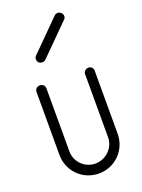

<svg xmlns="http://www.w3.org/2000/svg" viewBox="-172 -1012 806 1091"><g transform="rotate(-20 231.0 -467.0)"><path d="M321 -936C313 -936 303 -932 299 -926L125 -752C119 -748 115 -738 115 -730C115 -714 127 -702 143 -702C151 -702 161 -704 165 -710L341 -886C347 -890 351 -900 351 -906C351 -922 337 -936 321 -936ZM85 -584C69 -584 55 -572 55 -556V-174C55 -76 133 2 231 2C329 2 407 -76 407 -174V-556C407 -572 395 -584 379 -584C363 -584 349 -572 349 -556V-174C349 -110 295 -58 231 -58C167 -58 115 -110 115 -174V-556C115 -572 101 -584 85 -584Z"/></g></svg>

Font: bauhaus_2017
Style: _regular
Weight: 400
Version: Version 1.0